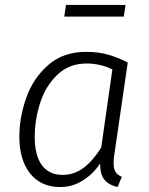

<svg xmlns="http://www.w3.org/2000/svg" viewBox="-20 -743 600 774"><path d="M495 -491 440 -114Q438 -103 438 -84Q438 -63 445.5 -50.5Q453 -38 471 -30L454 11Q419 3 401 -18.5Q383 -40 384 -84Q354 -40 312.5 -14.5Q271 11 223 11Q145 11 101.5 -43.5Q58 -98 58 -192Q58 -270 86 -349Q114 -428 174.5 -481Q235 -534 327 -534Q376 -534 415 -523Q454 -512 495 -491ZM120 -192Q120 -116 149 -77Q178 -38 232 -38Q279 -38 316.5 -66Q354 -94 388 -148L433 -463Q385 -487 329 -487Q258 -487 210.5 -441Q163 -395 141.5 -327Q120 -259 120 -192ZM239 -676 246 -723H486L479 -676Z"/></svg>

Font: FiraGO Light
Style: Italic
Weight: 300
Italic angle: -8°
Designer: bBox Type GmbH
Foundry: bBox Type GmbH
Version: Version 1.001